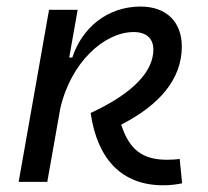

<svg xmlns="http://www.w3.org/2000/svg" viewBox="-20 -547 626 577"><path d="M470.2 9.8C493.7 9.8 510.3 7.3 527.3 3.9L520 -69.3C508.3 -67.9 500 -66.9 481.9 -66.9C409.7 -66.9 369.1 -95.7 344.2 -172.4C458.5 -231 526.4 -308.6 526.4 -407.2C526.4 -481.4 479.5 -527.3 402.8 -527.3C302.2 -527.3 226.1 -462.9 197.3 -374H188L213.4 -517.6H127.4L36.1 -0.5H122.1L161.1 -220.7C192.9 -360.8 294.4 -450.7 381.8 -450.7C419.4 -450.7 440.9 -431.6 440.9 -397.9C440.9 -336.9 387.7 -270 252.4 -207.5C272.5 -67.4 347.2 9.8 470.2 9.8Z"/></svg>

Font: Cascadia Code SemiLight
Style: Italic
Weight: 350
Italic angle: -10°
Monospace: yes
Designer: Aaron Bell
Foundry: Saja Typeworks
Version: Version 2404.023